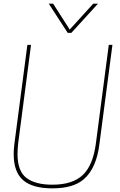

<svg xmlns="http://www.w3.org/2000/svg" viewBox="-20 -1026 660 1052"><path d="M517 -846ZM371 -846H351L247 -1006H271L362 -864L491 -1006H517ZM267 6Q159 6 107 -38.5Q55 -83 55 -182Q55 -208 59 -239L130 -780H150L80 -244Q76 -210 76 -182Q76 -88 125 -51Q174 -14 267 -14Q379 -14 435 -68.5Q491 -123 506 -245L576 -780H596L525 -239Q509 -104 439 -44Q382 6 267 6Z"/></svg>

Font: Tanohe Sans Thin
Style: Italic
Weight: 100
Designer: Village Type and Design LLC & Cristiano Sobral
Foundry: Cooper Hewitt Smithsonian Design Museum
Version: Version 1.00;September 29, 2021;FontCreator 13.0.0.2655 64-b